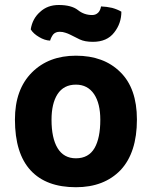

<svg xmlns="http://www.w3.org/2000/svg" viewBox="-20 -745 620 784"><path d="M290 -517.6Q178.7 -517.6 110.4 -449.2Q41 -379.9 41 -256.8Q41 -118.2 105.5 -48.8Q168.9 19.5 290 19.5Q405.3 19.5 472.7 -50.8Q539.1 -122.1 539.1 -256.8Q539.1 -384.8 470.7 -451.2Q403.3 -517.6 290 -517.6ZM190.4 -255.9Q190.4 -322.3 214.8 -360.4Q240.2 -399.4 290 -399.4Q337.9 -399.4 364.3 -360.4Q389.6 -322.3 389.6 -255.9Q389.6 -181.6 366.2 -140.6Q341.8 -98.6 290 -98.6Q240.2 -98.6 214.8 -140.6Q190.4 -181.6 190.4 -255.9ZM475.6 -697.3Q459 -707 437.5 -712.9Q416 -717.8 392.6 -718.8Q389.6 -702.1 380.9 -693.4Q371.1 -683.6 356.4 -683.6Q323.2 -683.6 297.9 -704.1Q271.5 -724.6 219.7 -724.6Q173.8 -724.6 143.6 -696.3Q112.3 -668.9 105.5 -625Q116.2 -607.4 139.6 -593.8Q162.1 -580.1 184.6 -579.1Q188.5 -592.8 197.3 -604.5Q207 -615.2 223.6 -615.2Q236.3 -615.2 247.1 -611.3Q256.8 -608.4 266.6 -603.5Q285.2 -594.7 305.7 -584Q326.2 -574.2 359.4 -574.2Q417 -574.2 446.3 -612.3Q475.6 -649.4 475.6 -697.3Z"/></svg>

Font: cl
Style: Bold
Weight: 400
Designer: Mitja Miklavcic
Version: Version 7.504; 2011; Build 1021